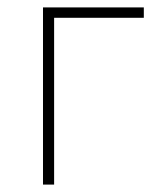

<svg xmlns="http://www.w3.org/2000/svg" viewBox="-20 -498 434 518"><path d="M96 0V-478H368V-450H126V0Z"/></svg>

Font: Source Sans Variable
Style: Regular
Weight: 200
Designer: Paul D. Hunt
Foundry: Adobe Systems Incorporated
Version: Version 3.006;hotconv 1.0.111;makeotfexe 2.5.65597